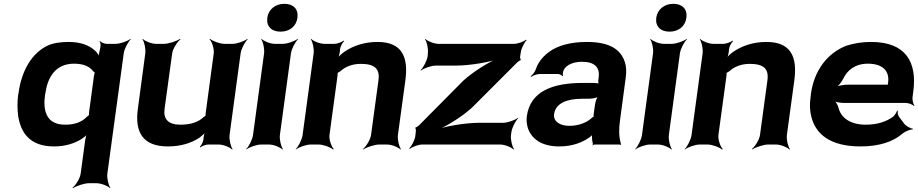

<svg xmlns="http://www.w3.org/2000/svg" viewBox="-20 -758 4816 1007"><path d="M498 -455 502 -456C500 -466 490 -482 479 -492C448 -520 405 -538 339 -538C297 -538 258 -532 230 -519C146 -479 93 -387 77 -269L75 -259C70 -220 71 -185 75 -152C88 -64 135 10 263 10C323 10 371 -6 408 -29C420 -37 437 -50 442 -59L438 -60C433 -52 429 -36 427 -24L403 153C400 177 377 214 360 227L363 229C381 217 422 203 446 203H486C510 203 546 217 557 229L559 227C549 214 540 177 543 153L629 -478C632 -502 652 -539 666 -552L664 -554C649 -542 610 -528 586 -528H540C528 -528 509 -536 504 -543L502 -540C518 -522 494 -481 498 -455ZM368 -424C419 -424 450 -409 468 -385C470 -383 479 -375 480 -376L478 -379C477 -378 473 -364 473 -361L447 -168C447 -166 446 -152 447 -151L449 -155C448 -156 437 -147 435 -145C410 -119 374 -104 322 -104C222 -104 205 -178 216 -259L218 -269C229 -349 269 -424 368 -424Z M926 -104C862 -104 836 -134 843 -186L883 -478C886 -502 910 -539 927 -552L924 -554C906 -542 864 -528 840 -528H799C775 -528 740 -542 729 -554L727 -552C737 -539 745 -502 742 -478L703 -187C686 -64 730 10 860 10C930 10 983 -8 1025 -35C1038 -45 1056 -60 1061 -70L1058 -72C1052 -62 1048 -43 1047 -29V-27C1046 -15 1036 5 1028 12L1031 15C1038 8 1060 0 1072 0H1127C1151 0 1186 14 1197 26L1200 24C1190 11 1181 -26 1184 -50L1242 -478C1245 -502 1265 -539 1279 -552L1277 -554C1262 -542 1223 -528 1199 -528H1158C1134 -528 1096 -542 1082 -554L1079 -552C1092 -539 1104 -502 1101 -478L1059 -167C1059 -164 1057 -150 1059 -148L1062 -152C1060 -153 1048 -145 1047 -143C1020 -118 981 -104 926 -104Z M1448 -50 1506 -478C1509 -502 1529 -539 1543 -552L1541 -554C1526 -542 1487 -528 1463 -528H1422C1398 -528 1363 -542 1352 -554L1350 -552C1360 -539 1368 -502 1365 -478L1307 -50C1304 -26 1285 11 1271 24L1272 26C1287 14 1326 0 1350 0H1391C1415 0 1450 14 1461 26L1464 24C1454 11 1445 -26 1448 -50ZM1451 -592C1498 -592 1534 -619 1540 -665C1546 -711 1518 -738 1471 -738C1425 -738 1388 -709 1382 -665C1376 -619 1405 -592 1451 -592Z M1872 -423C1946 -423 1973 -397 1965 -337L1926 -50C1923 -26 1900 11 1883 24L1885 26C1903 14 1945 0 1969 0H2010C2034 0 2069 14 2080 26L2083 24C2073 11 2064 -26 2067 -50L2106 -336C2123 -460 2088 -538 1960 -538C1889 -538 1831 -517 1787 -487C1772 -477 1754 -460 1748 -450L1751 -448C1757 -459 1762 -478 1763 -493V-498C1764 -511 1775 -534 1785 -542L1782 -545C1773 -537 1748 -528 1734 -528H1682C1658 -528 1623 -542 1612 -554L1610 -552C1620 -539 1628 -502 1625 -478L1567 -50C1564 -26 1545 11 1531 24L1532 26C1547 14 1586 0 1610 0H1651C1675 0 1713 14 1727 26L1731 24C1718 11 1705 -26 1708 -50L1750 -359C1750 -362 1752 -378 1750 -379L1747 -375C1749 -374 1764 -383 1766 -385C1790 -407 1826 -423 1872 -423Z M2456 -194 2694 -432C2696 -434 2707 -442 2709 -441L2712 -445C2709 -446 2707 -458 2708 -462L2712 -487C2715 -506 2731 -537 2742 -547L2739 -550C2728 -540 2695 -528 2676 -528H2281C2257 -528 2222 -542 2211 -554L2209 -552C2219 -539 2227 -502 2224 -478L2223 -464C2220 -440 2200 -403 2186 -390L2188 -388C2203 -400 2242 -414 2266 -414H2370C2445 -414 2550 -432 2604 -452L2601 -456C2548 -436 2461 -382 2409 -334L2176 -99C2174 -97 2162 -89 2160 -90L2158 -86C2161 -85 2162 -73 2161 -69L2158 -43C2155 -23 2139 9 2126 20L2129 23C2142 12 2175 0 2195 0H2603C2627 0 2662 14 2673 26L2676 24C2666 11 2657 -26 2660 -50L2662 -64C2665 -88 2684 -125 2698 -138L2696 -140C2681 -128 2643 -114 2619 -114H2495C2420 -114 2315 -96 2261 -76L2263 -72C2317 -92 2404 -146 2456 -194Z M3232 -128 3262 -352C3266 -383 3265 -410 3257 -433C3235 -501 3174 -538 3058 -538C2972 -538 2906 -519 2863 -488C2833 -467 2804 -436 2791 -397C2787 -382 2773 -365 2763 -358L2766 -355C2775 -362 2798 -370 2813 -370H2906C2914 -370 2926 -364 2929 -359L2933 -361C2930 -366 2933 -383 2936 -390C2951 -419 2988 -434 3033 -434C3099 -434 3127 -404 3120 -353L3118 -338C3117 -331 3118 -318 3121 -314L3123 -317C3120 -321 3106 -323 3097 -323H3037C2877 -323 2761 -279 2743 -148C2740 -125 2743 -104 2749 -85C2768 -30 2821 10 2912 10C2983 10 3036 -11 3075 -40C3080 -44 3087 -50 3089 -54L3086 -55C3084 -51 3085 -43 3085 -37C3085 -26 3086 -16 3089 -7C3090 -5 3089 1 3088 3L3089 5C3090 3 3095 0 3098 0H3230C3232 0 3235 2 3236 3L3238 1C3237 0 3235 -2 3235 -4C3235 -5 3237 -7 3237 -7L3235 -10C3226 -43 3225 -80 3232 -128ZM2886 -159C2894 -218 2956 -240 3032 -240H3068C3086 -240 3115 -246 3123 -253L3119 -256C3111 -249 3103 -225 3101 -211L3094 -162C3094 -159 3092 -145 3094 -143L3096 -146C3094 -148 3084 -141 3082 -138C3057 -115 3015 -98 2965 -98C2916 -98 2881 -122 2886 -159Z M3488 -50 3546 -478C3549 -502 3569 -539 3583 -552L3581 -554C3566 -542 3527 -528 3503 -528H3462C3438 -528 3403 -542 3392 -554L3390 -552C3400 -539 3408 -502 3405 -478L3347 -50C3344 -26 3325 11 3311 24L3312 26C3327 14 3366 0 3390 0H3431C3455 0 3490 14 3501 26L3504 24C3494 11 3485 -26 3488 -50ZM3491 -592C3538 -592 3574 -619 3580 -665C3586 -711 3558 -738 3511 -738C3465 -738 3428 -709 3422 -665C3416 -619 3445 -592 3491 -592Z M3912 -423C3986 -423 4013 -397 4005 -337L3966 -50C3963 -26 3940 11 3923 24L3925 26C3943 14 3985 0 4009 0H4050C4074 0 4109 14 4120 26L4123 24C4113 11 4104 -26 4107 -50L4146 -336C4163 -460 4128 -538 4000 -538C3929 -538 3871 -517 3827 -487C3812 -477 3794 -460 3788 -450L3791 -448C3797 -459 3802 -478 3803 -493V-498C3804 -511 3815 -534 3825 -542L3822 -545C3813 -537 3788 -528 3774 -528H3722C3698 -528 3663 -542 3652 -554L3650 -552C3660 -539 3668 -502 3665 -478L3607 -50C3604 -26 3585 11 3571 24L3572 26C3587 14 3626 0 3650 0H3691C3715 0 3753 14 3767 26L3771 24C3758 11 3745 -26 3748 -50L3790 -359C3790 -362 3792 -378 3790 -379L3787 -375C3789 -374 3804 -383 3806 -385C3830 -407 3866 -423 3912 -423Z M4549 -538C4501 -538 4459 -531 4418 -518C4320 -479 4250 -390 4233 -265L4231 -246C4226 -211 4227 -178 4235 -147C4257 -55 4334 10 4493 10C4594 10 4666 -16 4713 -57C4727 -69 4755 -80 4767 -79L4768 -83C4755 -84 4730 -98 4721 -111L4695 -146C4689 -154 4687 -169 4689 -177L4685 -178C4683 -170 4673 -153 4664 -146C4629 -120 4581 -104 4521 -104C4440 -104 4391 -140 4378 -192C4375 -206 4363 -226 4353 -233L4349 -229C4359 -223 4389 -218 4409 -218H4732C4746 -218 4767 -209 4774 -202L4776 -204C4770 -212 4764 -234 4766 -248L4770 -278C4791 -434 4729 -538 4549 -538ZM4638 -326 4637 -320C4637 -317 4635 -311 4637 -310L4640 -312C4639 -314 4632 -314 4628 -314H4428C4407 -314 4372 -308 4359 -301L4363 -297C4376 -305 4394 -328 4402 -344C4423 -389 4464 -424 4532 -424C4608 -424 4646 -387 4638 -326Z"/></svg>

Font: Asimov
Style: EdgeWideIt
Weight: 500
Designer: Google
Version: Version 2.000980: 2014